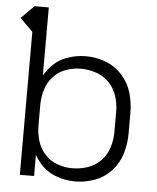

<svg xmlns="http://www.w3.org/2000/svg" viewBox="-53 -780 681 834"><g transform="rotate(5 287.5 -363.5)"><path d="M305 8Q261 8 219.5 -8Q178 -24 150 -58Q136 -74 126 -92V0H64V-623L8 -679L64 -735H126V-438Q136 -456 150 -472Q178 -506 219.5 -522Q261 -538 305 -538Q349 -538 391 -522.5Q433 -507 463.5 -473.5Q494 -440 506.5 -397Q519 -354 519 -310V-220Q519 -176 506.5 -133Q494 -90 463.5 -56.5Q433 -23 391 -7.5Q349 8 305 8ZM288 -48Q322 -48 355 -59Q388 -70 412 -95Q436 -120 446.5 -153Q457 -186 457 -220V-310Q457 -344 446.5 -377Q436 -410 412 -435Q388 -460 355 -471Q322 -482 288 -482Q255 -482 223 -470.5Q191 -459 168 -433.5Q145 -408 135.5 -375.5Q126 -343 126 -310V-220Q126 -187 135.5 -154.5Q145 -122 168 -96.5Q191 -71 223 -59.5Q255 -48 288 -48Z"/></g></svg>

Font: Jozsika Light
Style: Regular
Weight: 300
Monospace: yes
Designer: Belleve Invis
Foundry: Belleve Invis
Version: 2.1.0